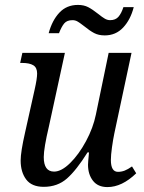

<svg xmlns="http://www.w3.org/2000/svg" viewBox="-20 -751 587 781"><path d="M338 -81Q338 -89 342 -131H336Q291 -59 252.5 -25Q214 9 158 9Q109 9 86.5 -21Q64 -51 64 -98Q64 -133 82 -212L121 -387Q131 -431 131 -452Q131 -476 115.5 -485.5Q100 -495 70 -495H62L71 -536H244L179 -237Q158 -148 158 -112Q158 -53 200 -53Q230 -53 265.5 -88Q301 -123 330 -177Q359 -231 370 -285L422 -536H515L445 -208Q440 -184 435.5 -152Q431 -120 431 -100Q431 -52 460 -52Q474 -52 487 -57Q500 -62 517 -74L534 -46Q476 10 417 10Q378 10 358 -16Q338 -42 338 -81ZM323 -644Q305 -658 295.5 -663.5Q286 -669 275 -669Q252 -669 241 -655.5Q230 -642 220 -616H178Q192 -668 221.5 -699.5Q251 -731 297 -731Q321 -731 338.5 -722Q356 -713 380 -694Q396 -681 406.5 -675Q417 -669 428 -669Q450 -669 462 -683Q474 -697 482 -722H524Q511 -671 481 -639Q451 -607 406 -607Q381 -607 363 -616.5Q345 -626 323 -644Z"/></svg>

Font: Noto Serif Narrow
Style: Italic
Weight: 400
Width: 4
Italic angle: -12°
Designer: Monotype Design Team
Foundry: Monotype Imaging Inc.
Version: Version 1.001